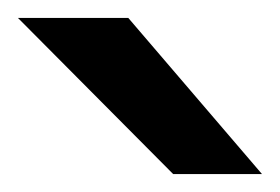

<svg xmlns="http://www.w3.org/2000/svg" viewBox="-94 -798 312 214"><path d="M198 -604H99L-74 -778H49Z"/></svg>

Font: Iceberg
Style: Regular
Weight: 400
Designer: Victor Kharyk
Foundry: Cyreal (www.cyreal.org)
Version: Version 1.002